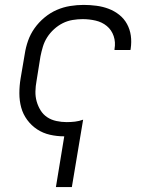

<svg xmlns="http://www.w3.org/2000/svg" viewBox="-20 -548 640 783"><path d="M208 215 242 8Q212 8 183.5 1.5Q155 -5 131.5 -20.5Q108 -36 91 -59Q74 -82 66.5 -109.5Q59 -137 59 -167.5Q59 -198 64 -228L81 -328Q85 -355 94.5 -382Q104 -409 121 -433Q138 -457 161.5 -476.5Q185 -496 211.5 -507.5Q238 -519 266 -523.5Q294 -528 321 -528Q347 -528 373.5 -524.5Q400 -521 423.5 -512Q447 -503 466.5 -487.5Q486 -472 498 -450Q510 -428 513.5 -402.5Q517 -377 513 -350L512 -344H447V-348Q452 -376 443.5 -401Q435 -426 415.5 -442Q396 -458 370 -464Q344 -470 317 -470Q297 -470 276 -466.5Q255 -463 236 -453.5Q217 -444 200.5 -429Q184 -414 172.5 -396Q161 -378 155 -358Q149 -338 145 -318L129 -218Q125 -197 124.5 -175.5Q124 -154 129.5 -134.5Q135 -115 145.5 -98Q156 -81 172.5 -70Q189 -59 210 -54.5Q231 -50 252 -50Q269 -50 286 -52Q303 -54 319 -60L273 215Z"/></svg>

Font: Iosevka Aile Light Oblique
Style: Regular
Weight: 300
Italic angle: -9°
Designer: Belleve Invis
Foundry: Belleve Invis
Version: Version 31.1.0; ttfautohint (v1.8.4)